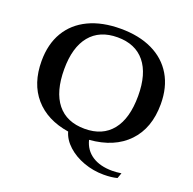

<svg xmlns="http://www.w3.org/2000/svg" viewBox="-151 -862 1200 1196"><g transform="rotate(20 449.0 -264.5)"><path d="M701 140Q728 140 761 135L748 171Q711 181 659 181Q590 181 526.5 158Q463 135 418.5 94.5Q374 54 360 4Q214 -19 134 -111.5Q54 -204 54 -353Q54 -465 101.5 -545Q149 -625 238 -667.5Q327 -710 450 -710Q572 -710 660.5 -667.5Q749 -625 796.5 -545Q844 -465 844 -353Q844 -194 753.5 -99.5Q663 -5 500 8Q516 72 568 106Q620 140 701 140ZM450 -47Q568 -47 631 -125.5Q694 -204 694 -353Q694 -499 631 -576Q568 -653 450 -653Q331 -653 267.5 -575.5Q204 -498 204 -353Q204 -204 267 -125.5Q330 -47 450 -47Z"/></g></svg>

Font: Fahkwang SemiBold
Style: Regular
Weight: 600
Designer: Suppakit Chalermlarp | Katatrad Co.,Ltd.
Foundry: Cadson Demak Co.,Ltd.
Version: Version 1.000; ttfautohint (v1.6)